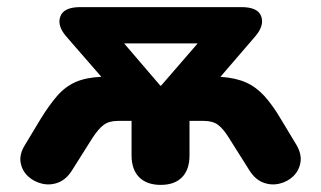

<svg xmlns="http://www.w3.org/2000/svg" viewBox="-20 -511 904 540"><path d="M432 9Q393 9 371.5 -12.5Q350 -34 350 -74V-171H312Q287 -171 272 -160Q257 -149 240 -123L182 -31Q166 -6 143.5 2.5Q121 11 98 5.5Q75 0 58.5 -15.5Q42 -31 38 -54Q34 -77 50 -103L94 -176Q118 -215 140.5 -241Q163 -267 192 -280Q221 -293 265 -295L165 -410Q140 -440 150 -465.5Q160 -491 206 -491H659Q705 -491 714.5 -465.5Q724 -440 699 -410L600 -295Q643 -292 672 -279Q701 -266 724 -240.5Q747 -215 770 -176L814 -103Q829 -77 825 -54Q821 -31 805 -15.5Q789 0 766 5.5Q743 11 720.5 2.5Q698 -6 682 -31L624 -123Q608 -149 593 -160Q578 -171 553 -171H513V-74Q513 -34 492 -12.5Q471 9 432 9ZM431 -270H433L536 -389H329Z"/></svg>

Font: Chiron GoRound TC EB
Style: Regular
Weight: 700
Designer: Ryoko NISHIZUKA 西塚涼子 (kana, bopomofo & ideographs); Paul D. Hunt (Latin, Greek & Cyrillic); Sandoll Communications 산돌커뮤니
Foundry: Adobe
Version: Version 1.000;hotconv 1.1.1;makeotfexe 2.6.0